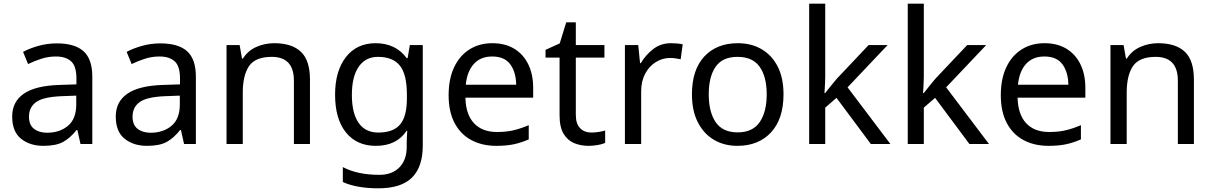

<svg xmlns="http://www.w3.org/2000/svg" viewBox="-20 -780 6568 1040"><path d="M288 -545Q386 -545 433 -502Q480 -459 480 -365V0H416L399 -76H395Q360 -32 321.5 -11Q283 10 215 10Q142 10 94 -28.5Q46 -67 46 -149Q46 -229 109 -272.5Q172 -316 303 -320L394 -323V-355Q394 -422 365 -448Q336 -474 283 -474Q241 -474 203 -461.5Q165 -449 132 -433L105 -499Q140 -518 188 -531.5Q236 -545 288 -545ZM314 -259Q214 -255 175.5 -227Q137 -199 137 -148Q137 -103 164.5 -82Q192 -61 235 -61Q303 -61 348 -98.5Q393 -136 393 -214V-262Z M849 -545Q947 -545 994 -502Q1041 -459 1041 -365V0H977L960 -76H956Q921 -32 882.5 -11Q844 10 776 10Q703 10 655 -28.5Q607 -67 607 -149Q607 -229 670 -272.5Q733 -316 864 -320L955 -323V-355Q955 -422 926 -448Q897 -474 844 -474Q802 -474 764 -461.5Q726 -449 693 -433L666 -499Q701 -518 749 -531.5Q797 -545 849 -545ZM875 -259Q775 -255 736.5 -227Q698 -199 698 -148Q698 -103 725.5 -82Q753 -61 796 -61Q864 -61 909 -98.5Q954 -136 954 -214V-262Z M1465 -546Q1561 -546 1610 -499.5Q1659 -453 1659 -349V0H1572V-343Q1572 -472 1452 -472Q1363 -472 1329 -422Q1295 -372 1295 -278V0H1207V-536H1278L1291 -463H1296Q1322 -505 1368 -525.5Q1414 -546 1465 -546Z M2015 -546Q2068 -546 2110.5 -526Q2153 -506 2183 -465H2188L2200 -536H2270V9Q2270 124 2211.5 182Q2153 240 2030 240Q1912 240 1837 206V125Q1916 167 2035 167Q2104 167 2143.5 126.5Q2183 86 2183 16V-5Q2183 -17 2184 -39.5Q2185 -62 2186 -71H2182Q2128 10 2016 10Q1912 10 1853.5 -63Q1795 -136 1795 -267Q1795 -395 1853.5 -470.5Q1912 -546 2015 -546ZM2027 -472Q1960 -472 1923 -418.5Q1886 -365 1886 -266Q1886 -167 1922.5 -114.5Q1959 -62 2029 -62Q2110 -62 2147 -105.5Q2184 -149 2184 -246V-267Q2184 -377 2146 -424.5Q2108 -472 2027 -472Z M2647 -546Q2716 -546 2765.5 -516Q2815 -486 2841.5 -431.5Q2868 -377 2868 -304V-251H2501Q2503 -160 2547.5 -112.5Q2592 -65 2672 -65Q2723 -65 2762.5 -74.5Q2802 -84 2844 -102V-25Q2803 -7 2763 1.5Q2723 10 2668 10Q2592 10 2533.5 -21Q2475 -52 2442.5 -113.5Q2410 -175 2410 -264Q2410 -352 2439.5 -415Q2469 -478 2522.5 -512Q2576 -546 2647 -546ZM2646 -474Q2583 -474 2546.5 -433.5Q2510 -393 2503 -321H2776Q2775 -389 2744 -431.5Q2713 -474 2646 -474Z M3183 -62Q3203 -62 3224 -65.5Q3245 -69 3258 -73V-6Q3244 1 3218 5.5Q3192 10 3168 10Q3126 10 3090.5 -4.5Q3055 -19 3033 -55Q3011 -91 3011 -156V-468H2935V-510L3012 -545L3047 -659H3099V-536H3254V-468H3099V-158Q3099 -109 3122.5 -85.5Q3146 -62 3183 -62Z M3615 -546Q3630 -546 3647.5 -544.5Q3665 -543 3678 -540L3667 -459Q3654 -462 3638.5 -464Q3623 -466 3609 -466Q3568 -466 3532 -443.5Q3496 -421 3474.5 -380.5Q3453 -340 3453 -286V0H3365V-536H3437L3447 -438H3451Q3477 -482 3518 -514Q3559 -546 3615 -546Z M4224 -269Q4224 -136 4156.5 -63Q4089 10 3974 10Q3903 10 3847.5 -22.5Q3792 -55 3760 -117.5Q3728 -180 3728 -269Q3728 -402 3795 -474Q3862 -546 3977 -546Q4050 -546 4105.5 -513.5Q4161 -481 4192.5 -419.5Q4224 -358 4224 -269ZM3819 -269Q3819 -174 3856.5 -118.5Q3894 -63 3976 -63Q4057 -63 4095 -118.5Q4133 -174 4133 -269Q4133 -364 4095 -418Q4057 -472 3975 -472Q3893 -472 3856 -418Q3819 -364 3819 -269Z M4450 -363Q4450 -347 4448.5 -321Q4447 -295 4446 -276H4450Q4456 -284 4468 -299Q4480 -314 4492.5 -329.5Q4505 -345 4514 -355L4685 -536H4788L4571 -307L4803 0H4697L4511 -250L4450 -197V0H4363V-760H4450Z M4984 -363Q4984 -347 4982.5 -321Q4981 -295 4980 -276H4984Q4990 -284 5002 -299Q5014 -314 5026.5 -329.5Q5039 -345 5048 -355L5219 -536H5322L5105 -307L5337 0H5231L5045 -250L4984 -197V0H4897V-760H4984Z M5638 -546Q5707 -546 5756.5 -516Q5806 -486 5832.5 -431.5Q5859 -377 5859 -304V-251H5492Q5494 -160 5538.5 -112.5Q5583 -65 5663 -65Q5714 -65 5753.5 -74.5Q5793 -84 5835 -102V-25Q5794 -7 5754 1.5Q5714 10 5659 10Q5583 10 5524.5 -21Q5466 -52 5433.5 -113.5Q5401 -175 5401 -264Q5401 -352 5430.5 -415Q5460 -478 5513.5 -512Q5567 -546 5638 -546ZM5637 -474Q5574 -474 5537.5 -433.5Q5501 -393 5494 -321H5767Q5766 -389 5735 -431.5Q5704 -474 5637 -474Z M6253 -546Q6349 -546 6398 -499.5Q6447 -453 6447 -349V0H6360V-343Q6360 -472 6240 -472Q6151 -472 6117 -422Q6083 -372 6083 -278V0H5995V-536H6066L6079 -463H6084Q6110 -505 6156 -525.5Q6202 -546 6253 -546Z"/></svg>

Font: Noto Sans Tagalog
Style: Regular
Weight: 400
Designer: Monotype Design Team
Foundry: Monotype Imaging Inc.
Version: Version 2.001; ttfautohint (v1.8.4.7-5d5b)